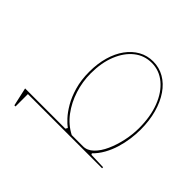

<svg xmlns="http://www.w3.org/2000/svg" viewBox="-147 -1023 1316 1316"><g transform="rotate(-45 510.5 -365.0)"><path d="M190 15V-704H70V-715L204 -745V-355L219 -346Q233 -366 263.5 -394.5Q294 -423 341 -450.5Q388 -478 452 -496.5Q516 -515 596 -515Q675 -515 741 -496Q807 -477 855 -442Q903 -407 929.5 -359.5Q956 -312 956 -255Q956 -196 927.5 -146.5Q899 -97 846.5 -61Q794 -25 722 -5Q650 15 564 15Q520 15 472 8.5Q424 2 376.5 -12.5Q329 -27 287 -50.5Q245 -74 213 -107L204 -102L200 15ZM564 0Q675 0 760 -32.5Q845 -65 893.5 -123Q942 -181 942 -255Q942 -327 898 -382Q854 -437 776 -468.5Q698 -500 596 -500Q515 -500 438 -475.5Q361 -451 299.5 -405Q238 -359 204 -293V-183Q204 -143 237 -109Q270 -75 323.5 -51Q377 -27 440 -13.5Q503 0 564 0Z"/></g></svg>

Font: Kalnia Expanded Thin
Style: Regular
Weight: 250
Width: 7
Designer: Frida Medrano
Foundry: Frida Medrano
Version: Version 1.105